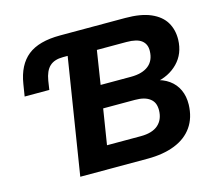

<svg xmlns="http://www.w3.org/2000/svg" viewBox="-101 -830 1073 955"><g transform="rotate(-15 435.5 -352.5)"><path d="M199 0 294 -597H270Q225 -597 201 -574.5Q177 -552 169 -503L162 -457H35L45 -519Q60 -614 117 -659.5Q174 -705 284 -705H619Q700 -705 750.5 -683Q801 -661 824 -622.5Q847 -584 846 -533Q844 -461 798.5 -414.5Q753 -368 681 -356V-368Q723 -360 753 -338.5Q783 -317 798.5 -283.5Q814 -250 813 -207Q811 -140 778.5 -93.5Q746 -47 686.5 -23.5Q627 0 546 0ZM368 -117H542Q601 -117 631.5 -143.5Q662 -170 663 -218Q663 -239 657 -253.5Q651 -268 637.5 -278.5Q624 -289 605 -294Q586 -299 560 -299H397ZM415 -415H571Q630 -415 662 -440.5Q694 -466 695 -515Q696 -550 672 -569Q648 -588 594 -588H442Z"/></g></svg>

Font: Nunito Sans 11pt ExtraBold
Style: Italic
Weight: 800
Italic angle: -9°
Version: Version 3.101;gftools[0.9.27]